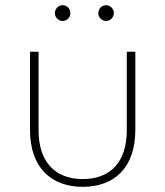

<svg xmlns="http://www.w3.org/2000/svg" viewBox="-20 -719 639 742"><path d="M300 3C421 3 503 -70 503 -217V-519H470V-216C470 -93 407 -27 300 -27C193 -27 129 -93 129 -216V-519H96V-217C96 -70 179 3 300 3ZM390 -638C406 -638 420 -652 420 -668C420 -685 406 -699 390 -699C373 -699 360 -685 360 -668C360 -652 373 -638 390 -638ZM222 -638C239 -638 252 -652 252 -668C252 -685 239 -699 222 -699C206 -699 192 -685 192 -668C192 -652 206 -638 222 -638Z"/></svg>

Font: Chess Sans ExtraLight
Style: Regular
Weight: 275
Designer: Wolf Bōese
Foundry: Wolf Bōese
Version: Version 7.223;Glyphs 3.3 (3306)